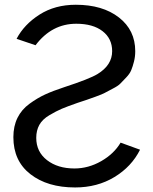

<svg xmlns="http://www.w3.org/2000/svg" viewBox="-20 -783 652 820"><path d="M37.1 -197.3Q37.1 -244.1 54.7 -279.8Q72.3 -315.4 106 -339.8Q139.6 -364.3 172.4 -379.4Q205.1 -394.5 252.9 -410.2Q363.3 -446.3 396.5 -466.8Q459 -504.9 459 -564.5Q459 -618.2 418 -649.9Q377 -681.6 305.7 -681.6Q201.2 -681.6 131.8 -589.8L50.8 -617.2Q83 -678.7 148.9 -720.7Q214.8 -762.7 303.7 -762.7Q418 -762.7 487.8 -708.5Q557.6 -654.3 557.6 -564.5Q557.6 -541 552.2 -520Q546.9 -499 540.5 -483.4Q534.2 -467.8 518.6 -451.7Q502.9 -435.5 493.7 -425.8Q484.4 -416 460.4 -403.8Q436.5 -391.6 427.2 -386.2Q418 -380.9 388.2 -370.1Q358.4 -359.4 351.1 -356.9Q343.8 -354.5 311.5 -343.8Q266.6 -328.1 243.7 -318.4Q220.7 -308.6 190.9 -291Q161.1 -273.4 147.9 -249.5Q134.8 -225.6 134.8 -194.3Q134.8 -134.8 180.7 -99.1Q226.6 -63.5 297.9 -63.5Q357.4 -63.5 412.1 -94.7Q466.8 -126 495.1 -173.8L578.1 -143.6Q542 -71.3 468.8 -26.9Q395.5 17.6 300.8 17.6Q182.6 17.6 109.9 -39.1Q37.1 -95.7 37.1 -197.3Z"/></svg>

Font: Gothic A1 Medium
Style: Regular
Weight: 500
Designer: HanYang I&C Co.,Ltd.
Foundry: HanYang I&C Co.,Ltd.
Version: Version 2.50